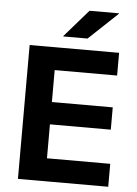

<svg xmlns="http://www.w3.org/2000/svg" viewBox="-57 -870 651 913"><g transform="rotate(5 269.0 -413.0)"><path d="M63.5 0V-639H192.5V0ZM102 0V-109.5H494.5V0ZM138.5 -271.5V-378H483V-271.5ZM101.5 -530.5V-639H490.5V-530.5ZM333 -826H474V-824.5L335 -693.5H219V-695Z"/></g></svg>

Font: Anek Bangla SemiBold
Style: Regular
Weight: 600
Designer: Sulekha Rajkumar (Bangla), Yesha Goshar (Latin)
Foundry: Ek Type
Version: Version 1.003